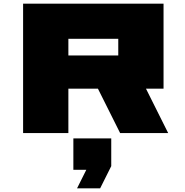

<svg xmlns="http://www.w3.org/2000/svg" viewBox="-20 -720 1000 1039"><path d="M510 -240H350V0H105V-700H865V-240H770L890 0H630ZM350 -420H620V-510H350ZM377 29H582V179L522 299H397L447 199H377Z"/></svg>

Font: Imperial One
Style: Regular
Weight: 400
Designer: Jovanny Lemonad
Foundry: Jovanny Lemonad
Version: Version 1.000